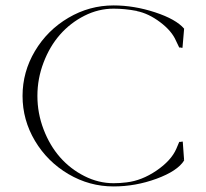

<svg xmlns="http://www.w3.org/2000/svg" viewBox="-20 -669 743 694"><path d="M437.5 -9.8Q492.2 -16.1 545.4 -52.2Q598.6 -88.4 617.2 -130.9Q618.7 -134.3 622.6 -143.6Q626.5 -152.8 627.9 -156.2H633.8Q635.7 -157.2 640.6 -157.2L645.5 -88.9L640.6 -92.8L640.1 -92.3L645.5 -88.9Q621.6 -50.8 545.7 -22.9Q469.7 4.9 390.6 4.9Q303.2 4.9 227.3 -39.8Q151.4 -84.5 106.4 -159.9Q61.5 -235.4 61.5 -322.3Q61.5 -409.2 106.4 -484.6Q151.4 -560.1 227.3 -604.7Q303.2 -649.4 390.6 -649.4Q464.8 -649.4 540.5 -624.5Q616.2 -599.6 645.5 -565.4L639.6 -496.1Q635.7 -496.1 633.8 -497.1H627.9Q619.1 -514.6 616.2 -521.5Q601.1 -557.1 558.8 -588.9Q516.6 -620.6 474.6 -628.9V-629.4Q431.6 -637.7 390.6 -637.7Q335.9 -637.7 285.2 -612.1Q234.4 -586.4 197 -543.9Q159.7 -501.5 137.5 -443.1Q115.2 -384.8 115.2 -322.3Q115.2 -259.8 137.5 -201.4Q159.7 -143.1 197 -100.6Q234.4 -58.1 285.2 -32.5Q335.9 -6.8 390.6 -6.8Q414.1 -6.8 437.5 -9.8Z"/></svg>

Font: Elaris
Style: Regular
Weight: 500
Version: Version 1.0